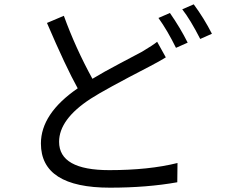

<svg xmlns="http://www.w3.org/2000/svg" viewBox="-20 -833 1040 887"><path d="M746 -568Q719 -551 671 -526Q462 -418 399 -377Q253 -282 253 -178Q253 -47 485 -47Q668 -47 800 -80L799 9Q659 34 488 34Q169 34 169 -170Q169 -308 339 -425Q284 -524 197 -727L275 -760Q329 -611 407 -469Q458 -500 534 -540L636 -594Q688 -625 706 -640ZM765 -773Q813 -704 847 -636L793 -612Q753 -693 712 -750ZM875 -813Q923 -748 959 -677L905 -653Q859 -743 822 -790Z"/></svg>

Font: Source Han Sans K Regular
Style: Regular
Weight: 400
Designer: Ryoko NISHIZUKA  (kana & ideographs); Paul D. Hunt (Latin, Greek & Cyrillic); Wenlong ZHANG  (bopomofo); Sandoll Communi
Foundry: Adobe Systems Incorporated
Version: Version 1.00 July 18, 2014, initial release